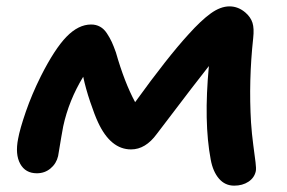

<svg xmlns="http://www.w3.org/2000/svg" viewBox="-20 -566 905 605"><path d="M96.2 -20Q60.1 -20 43.7 -49.8Q27.3 -79.6 37.1 -128.9Q42.5 -159.2 61.5 -214.4Q80.6 -269.5 108.9 -326.2Q152.3 -412.1 189.7 -450.4Q227.1 -488.8 267.1 -488.8Q282.7 -488.8 295.2 -481.9Q307.6 -475.1 316.9 -460.9Q326.2 -446.8 332 -434.1Q337.9 -421.4 345.2 -400.9Q372.1 -306.6 405.8 -244.1Q508.8 -386.7 574.2 -458Q613.3 -501.5 644 -523.7Q674.8 -545.9 703.1 -545.9Q731 -545.9 753.9 -525.9Q770 -511.7 775.6 -494.1Q781.2 -476.6 777.8 -445.8Q763.2 -311.5 771 -180.2Q773.4 -144.5 778.1 -109.1Q782.7 -73.7 785.2 -54.7Q787.6 -35.6 786.1 -26.9Q781.7 -5.9 762.9 6.6Q744.1 19 717.8 19Q689 19 669.9 -3.2Q650.9 -25.4 644 -63Q621.6 -181.6 638.2 -357.9Q609.4 -322.3 474.1 -144Q438.5 -95.2 393.1 -95.2Q328.6 -95.2 289.1 -180.2Q278.3 -203.1 264.2 -245.1Q250 -287.1 242.2 -324.2Q196.8 -249.5 179.2 -168Q175.3 -148.4 163.1 -74.2Q157.7 -50.8 139.4 -35.4Q121.1 -20 96.2 -20Z"/></svg>

Font: Shantell Sans Irregular
Style: Italic
Weight: 600
Italic angle: -11.31°
Designer: Stephen Nixon, Anya Danilova, Shantell Martin
Foundry: Arrow Type
Version: Version 1.006;[9816181b4]